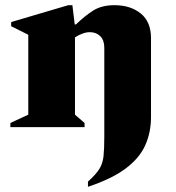

<svg xmlns="http://www.w3.org/2000/svg" viewBox="-20 -490 677 740"><path d="M20 0V-16L89 -48V-356L23 -389V-405L243 -470H259L268 -396H273Q307 -429 339.5 -449.5Q372 -470 421 -470Q483 -470 522.5 -438Q562 -406 562 -343V-39Q562 20 540 69.5Q518 119 465 159Q412 199 319 230V210Q350 182 363 161Q376 140 379 112Q382 84 382 36V-306Q382 -335 366.5 -350.5Q351 -366 326 -366Q312 -366 296.5 -360Q281 -354 269 -346V-48L306 -16V0Z"/></svg>

Font: Spectral ExtraBold
Style: Regular
Weight: 800
Designer: Jean-Baptiste Levee
Foundry: Production Type
Version: Version 2.001